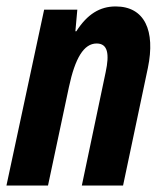

<svg xmlns="http://www.w3.org/2000/svg" viewBox="-28 -576 506 596"><path d="M-8 0H121L186 -306C205 -395 232 -441 272 -441C307 -441 312 -408 300 -352L226 0H354L431 -365C455 -481 421 -556 331 -556C282 -556 243 -532 209 -479H206L212 -546H109Z"/></svg>

Font: Noto Sans ExtraCondensed
Style: Bold Italic
Weight: 700
Width: 2
Italic angle: -12°
Designer: Monotype Design Team
Foundry: Monotype Imaging Inc.
Version: Version 2.013